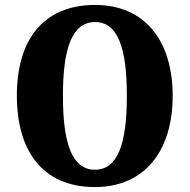

<svg xmlns="http://www.w3.org/2000/svg" viewBox="-20 -745 765 775"><path d="M363 10C565 10 677 -137 677 -358C677 -580 565 -725 364 -725C151 -725 48 -580 48 -359C48 -137 151 10 363 10ZM363 -60C269 -60 234 -170 234 -358C234 -546 269 -656 364 -656C458 -656 492 -546 492 -358C492 -170 458 -60 363 -60Z"/></svg>

Font: Noto Serif Khmer Condensed Black
Style: Regular
Weight: 900
Width: 3
Designer: Danh Hong and the Monotype Design Team
Foundry: Monotype Imaging Inc.
Version: Version 2.004